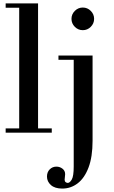

<svg xmlns="http://www.w3.org/2000/svg" viewBox="-20 -774 666 1120"><path d="M92 -15V-738H202V-15ZM13 0V-25H282V0ZM13 -729V-754H202V-729ZM343 326Q300 326 277 305.5Q254 285 254 256Q254 230 270 214Q286 198 309 198Q329 198 344.5 210Q360 222 360 242Q360 249 358.5 258.5Q357 268 357 274Q357 284 363 288.5Q369 293 375 293Q387 293 398.5 273.5Q410 254 410 197V-425H321V-450H520V47Q520 141 496.5 203Q473 265 433 295.5Q393 326 343 326ZM463 -598Q436 -598 416.5 -617.5Q397 -637 397 -664Q397 -691 416.5 -710.5Q436 -730 463 -730Q490 -730 509.5 -710.5Q529 -691 529 -664Q529 -637 509.5 -617.5Q490 -598 463 -598Z"/></svg>

Font: Libre Bodoni
Style: Regular
Weight: 400
Designer: Pablo Impallari, Rodrigo Fuenzalida
Foundry: Impallari Type
Version: Version 2.005;gftools[0.9.23]